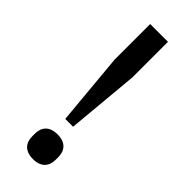

<svg xmlns="http://www.w3.org/2000/svg" viewBox="-237 -725 764 764"><g transform="rotate(45 145.0 -343.0)"><path d="M167 -192 195 -497V-698H95V-497L123 -192ZM145 12C191 12 211 -14 211 -50V-65C211 -101 191 -127 145 -127C99 -127 79 -101 79 -65V-50C79 -14 99 12 145 12Z"/></g></svg>

Font: IBM Plex Arabic Text
Style: Regular
Weight: 450
Designer: Mike Abbink, Paul van der Laan, Pieter van Rosmalen, Wael Morcos, Khajak Apelian
Foundry: Bold Monday
Version: Version 1.0